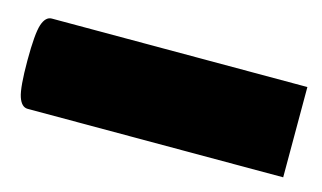

<svg xmlns="http://www.w3.org/2000/svg" viewBox="-57 -230 519 309"><g transform="rotate(15 202.0 -75.0)"><path d="M0 -150.4Q-10.3 -150.4 -15.4 -135.3Q-20.5 -120.1 -20.5 -75.2Q-20.5 -30.3 -15.4 -15.1Q-10.3 0 0 0H425.8V-150.4Z"/></g></svg>

Font: Estedad-FD-VF Thin
Style: Regular
Weight: 100
Designer: Amin Abedi
Version: Version 5.0